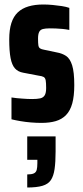

<svg xmlns="http://www.w3.org/2000/svg" viewBox="-20 -538 367 853"><path d="M164 8Q142 8 117.5 6Q93 4 70 0Q47 -4 31 -8V-105Q42 -103 54 -102Q66 -101 78 -100Q90 -99 101.5 -98.5Q113 -98 123 -98Q145 -98 158.5 -101Q172 -104 178.5 -114.5Q185 -125 185 -147Q185 -170 183 -181Q181 -192 174 -196Q167 -200 151 -202L83 -215Q60 -219 46.5 -234Q33 -249 27 -280Q21 -311 21 -363Q21 -406 30.5 -435.5Q40 -465 59 -483Q78 -501 106.5 -509.5Q135 -518 172 -518Q192 -518 213.5 -516Q235 -514 254.5 -511Q274 -508 288 -503V-405Q273 -408 257.5 -409.5Q242 -411 227.5 -411.5Q213 -412 201 -412Q182 -412 170.5 -409Q159 -406 154 -396Q149 -386 149 -367Q149 -346 150.5 -336.5Q152 -327 158 -323Q164 -319 176 -317L233 -305Q256 -301 273.5 -289.5Q291 -278 300.5 -248Q310 -218 310 -160Q310 -111 301 -78.5Q292 -46 273.5 -27Q255 -8 228 0Q201 8 164 8ZM101 295V237Q120 237 130 232.5Q140 228 143 217Q146 206 146 187V172H101V68H227V135Q227 182 222.5 213Q218 244 206 262Q194 280 168.5 287.5Q143 295 101 295Z"/></svg>

Font: Saira ExtraCondensed ExtraBold
Style: Regular
Weight: 800
Width: 2
Designer: Hector Gatti with collaboration of the Omnibus-Type team
Foundry: Omnibus-Type
Version: Version 1.101